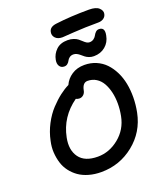

<svg xmlns="http://www.w3.org/2000/svg" viewBox="-185 -1170 1100 1299"><g transform="rotate(-20 364.5 -521.0)"><path d="M381.8 -937Q347.7 -937 330.8 -955.3Q314 -973.6 318.8 -997.1Q324.7 -1032.2 373 -1038.1Q481.4 -1051.8 612.8 -1051.8Q663.1 -1051.8 684.3 -1032Q705.6 -1012.2 701.2 -990.2Q697.8 -970.7 681.9 -959.5Q666 -948.2 643.1 -948.2Q545.9 -948.2 465.3 -942.6Q384.8 -937 381.8 -937ZM538.1 -744.1Q519.5 -744.1 503.7 -750.2Q487.8 -756.3 477.1 -764.9Q466.3 -773.4 456.3 -782.2Q446.3 -791 434.6 -797.1Q422.9 -803.2 410.2 -803.2Q393.1 -803.2 381.6 -794.4Q370.1 -785.6 365.2 -775.1Q360.4 -764.6 350.3 -755.9Q340.3 -747.1 326.2 -747.1Q303.2 -747.1 292 -764.6Q280.8 -782.2 286.1 -809.1Q293.5 -849.6 323.7 -878.4Q354 -907.2 405.8 -907.2Q429.2 -907.2 448.2 -900.6Q467.3 -894 479.2 -884.5Q491.2 -875 501 -865.5Q510.7 -856 521 -849.4Q531.2 -842.8 542 -842.8Q560.5 -842.8 573.2 -852.5Q585.9 -862.3 591.6 -873.8Q597.2 -885.3 607.2 -895Q617.2 -904.8 630.9 -904.8Q675.3 -904.8 663.1 -847.2Q654.8 -800.8 620.8 -772.5Q586.9 -744.1 538.1 -744.1ZM317.9 9.8Q269.5 9.8 228.5 -2Q187.5 -13.7 157.5 -34.7Q127.4 -55.7 105.2 -85Q83 -114.3 72.3 -149.2Q61.5 -184.1 58.8 -223.9Q56.2 -263.7 65.9 -306.2Q78.1 -366.2 106.7 -420.7Q135.3 -475.1 171.4 -513.7Q207.5 -552.2 241.9 -578.6Q276.4 -605 308.1 -620.1Q325.7 -660.2 364 -685.5Q402.3 -710.9 455.1 -710.9Q500.5 -710.9 539.3 -694.3Q578.1 -677.7 606.2 -648.4Q634.3 -619.1 654.3 -578.9Q674.3 -538.6 683.6 -491.5Q692.9 -444.3 692.4 -391.6Q691.9 -338.9 681.2 -285.2Q654.8 -154.3 552.5 -72.3Q450.2 9.8 317.9 9.8ZM175.8 -290Q158.7 -204.6 198 -150.4Q237.3 -96.2 331.1 -96.2Q413.6 -96.2 483.4 -152.8Q553.2 -209.5 570.8 -299.8Q579.6 -344.2 579.6 -387.9Q579.6 -431.6 570.6 -470.2Q561.5 -508.8 544.7 -538.3Q527.8 -567.9 500.5 -585Q473.1 -602.1 439 -602.1Q404.3 -602.1 394 -553.2Q390.6 -532.2 377.7 -520.5Q364.7 -508.8 348.1 -508.8Q334.5 -508.8 323.2 -515.1Q203.6 -430.2 175.8 -290Z"/></g></svg>

Font: Shantell Sans Normal
Style: Italic
Weight: 500
Italic angle: -11.31°
Designer: Stephen Nixon, Anya Danilova, Shantell Martin
Foundry: Arrow Type
Version: Version 1.006;[559af2be0]